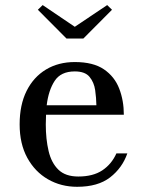

<svg xmlns="http://www.w3.org/2000/svg" viewBox="-20 -708 560 738"><path d="M267.5 -605 392 -688.5 410.5 -670.5 300.5 -560H235.5L125.5 -670.5L144 -688.5ZM469.5 -118.5Q450 -62.5 403.2 -26.2Q356.5 10 276.5 10Q214.5 10 164.5 -18.8Q114.5 -47.5 85 -101.2Q55.5 -155 55.5 -230Q55.5 -305 82.2 -358.5Q109 -412 156.8 -440.8Q204.5 -469.5 267.5 -469.5Q338.5 -469.5 379.5 -441.5Q420.5 -413.5 438.2 -367.5Q456 -321.5 456 -267H157Q156 -250 156 -230Q156 -173 166.8 -127.5Q177.5 -82 204.5 -55.8Q231.5 -29.5 281 -29.5Q337.5 -29.5 373.2 -53.2Q409 -77 427.5 -118.5ZM267.5 -433.5Q214 -433.5 190.2 -397.2Q166.5 -361 159.5 -303.5H350.5Q350 -331.5 345.8 -361.5Q341.5 -391.5 324.2 -412.5Q307 -433.5 267.5 -433.5Z"/></svg>

Font: Bodoni* 06pt
Style: Regular
Weight: 400
Version: Version 2.3